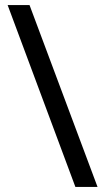

<svg xmlns="http://www.w3.org/2000/svg" viewBox="-20 -734 412 754"><path d="M96 -714 363 0H276L10 -714Z"/></svg>

Font: Noto Sans Ol Chiki
Style: Regular
Weight: 400
Designer: Monotype Design Team, Lewis McGuffie
Foundry: Monotype Imaging Inc.
Version: Version 2.003